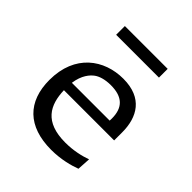

<svg xmlns="http://www.w3.org/2000/svg" viewBox="-199 -867 1018 1018"><g transform="rotate(45 310.0 -358.0)"><path d="M229.5 -429.5C248 -443 279.5 -454.5 325.5 -454.5C412.5 -454.5 454 -414.5 454 -333.5L453.5 -317H170C179 -381.5 208.5 -414 229.5 -429.5ZM477 -728.5H156V-663H477ZM75 -243.5C75 -82 167.5 12 343.5 12C418.5 12 479.5 -5.5 517 -19.5L521.5 -94.5C482.5 -80.5 430 -68 369.5 -68C213.5 -68 171.5 -152 168 -259.5H544.5V-319.5C544.5 -433.5 492.5 -525.5 348 -525.5C205.5 -525.5 75 -435.5 75 -243.5Z"/></g></svg>

Font: Monaspace Argon
Style: Regular
Weight: 400
Designer: Riley Cran & the Lettermatic Team
Foundry: Lettermatic
Version: Version 1.200 (Monaspace Argon)